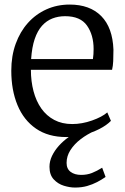

<svg xmlns="http://www.w3.org/2000/svg" viewBox="-20 -590 549 842"><path d="M270.5 11Q191.5 11 137.8 -26Q84 -63 56.8 -128.8Q29.5 -194.5 29.5 -280Q29.5 -344.5 48.8 -397.8Q68 -451 102.5 -489.5Q137 -528 183.8 -549Q230.5 -570 285.5 -570Q374 -570 424 -519.5Q474 -469 477.5 -372Q477.5 -343.5 476.5 -322Q475.5 -300.5 471.5 -284H115.5Q115.5 -233.5 127 -190Q138.5 -146.5 161.2 -114.2Q184 -82 218 -64Q252 -46 296.5 -46Q339.5 -46 383.5 -61.5Q427.5 -77 450.5 -97L466.5 -60Q447.5 -40.5 416.2 -24.5Q385 -8.5 347 1.2Q309 11 270.5 11ZM116.5 -331H387.5Q389 -339 389.8 -352.5Q390.5 -366 390.5 -375Q390.5 -436.5 361.5 -477.8Q332.5 -519 265.5 -519Q235.5 -519 209.8 -509Q184 -499 164.2 -477Q144.5 -455 132.2 -419Q120 -383 116.5 -331ZM309 232.5Q286 232.5 260 224.5Q234 216.5 215.5 196.5Q197 176.5 197 141.5Q197 117 208.2 93.5Q219.5 70 238.2 49.2Q257 28.5 280.5 11.5Q304 -5.5 328.5 -16.5L358.5 -20.5L396.5 -16.5Q362.5 -1.5 334.2 20Q306 41.5 289 68Q272 94.5 272 124.5Q272 150.5 289.8 163.8Q307.5 177 336 177Q362 177 383.5 168.5Q405 160 428 145.5L443 186Q426 198 405.8 208.5Q385.5 219 361.8 225.8Q338 232.5 309 232.5Z"/></svg>

Font: Merriweather Light
Style: Regular
Weight: 300
Version: Version 2.100